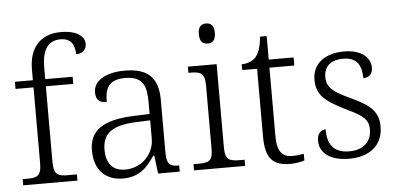

<svg xmlns="http://www.w3.org/2000/svg" viewBox="-52 -876 2047 991"><g transform="rotate(-5 971.5 -380.5)"><path d="M31 0H312V-32H267C215 -32 192 -39 192 -107V-499H334V-536H192V-597C192 -684 221 -734 288 -734C346 -734 362 -694 362 -650C392 -650 416 -667 416 -699C416 -737 379 -771 293 -771C190 -771 128 -707 128 -592V-536H35V-499H128V-107C128 -39 105 -32 53 -32H31Z M548 10C638 10 680 -44 713 -94H718L730 0H842V-32H838C789 -32 777 -48 777 -112V-379C777 -491 725 -544 605 -544C499 -544 442 -502 442 -446C442 -406 461 -391 498 -391C498 -460 516 -506 603 -506C699 -506 713 -450 713 -372V-310L630 -307C474 -301 400 -254 400 -148C400 -40 464 10 548 10ZM563 -35C495 -35 465 -80 465 -145C465 -224 507 -269 639 -274L713 -277V-181C713 -105 651 -35 563 -35Z M1044 -646C1067 -646 1085 -658 1085 -698C1085 -738 1067 -750 1044 -750C1020 -750 1002 -738 1002 -698C1002 -658 1020 -646 1044 -646ZM916 0H1181V-32H1160C1102 -32 1080 -39 1080 -105V-536H931V-504H941C992 -504 1016 -497 1016 -431V-102C1016 -38 994 -32 936 -32H916Z M1414 10C1439 10 1469 5 1488 -1V-36C1467 -32 1450 -30 1427 -30C1376 -30 1350 -61 1350 -137V-494H1479V-536H1350V-658H1316C1310 -601 1298 -570 1280 -551C1262 -533 1235 -524 1209 -524V-494H1286V-143C1286 -30 1324 10 1414 10Z M1721 10C1825 10 1895 -45 1895 -140C1895 -213 1862 -251 1758 -299C1673 -338 1633 -363 1633 -420C1633 -471 1663 -507 1733 -507C1796 -507 1828 -474 1828 -398C1860 -398 1877 -418 1877 -449C1877 -497 1834 -544 1741 -544C1641 -544 1576 -494 1576 -412C1576 -332 1619 -298 1728 -244C1818 -202 1839 -179 1839 -130C1839 -72 1799 -28 1724 -28C1637 -28 1611 -80 1611 -152C1592 -152 1567 -138 1567 -96C1567 -37 1616 10 1721 10Z"/></g></svg>

Font: Noto Serif Georgian Light
Style: Regular
Weight: 300
Designer: Monotype Design Team, Akaki Razmadze
Foundry: Google LLC
Version: Version 2.003